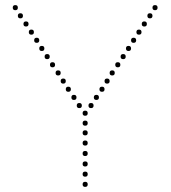

<svg xmlns="http://www.w3.org/2000/svg" viewBox="-20 -730 669 753"><path d="M314 -199Q304 -199 304 -209Q304 -219 314 -219Q324 -219 324 -209Q324 -199 314 -199ZM314 -159Q304 -159 304 -169Q304 -179 314 -179Q324 -179 324 -169Q324 -159 314 -159ZM314 -118Q304 -118 304 -128Q304 -138 314 -138Q324 -138 324 -128Q324 -118 314 -118ZM314 -77Q304 -77 304 -87Q304 -97 314 -97Q324 -97 324 -87Q324 -77 314 -77ZM314 -276Q304 -276 304 -286Q304 -296 314 -296Q324 -296 324 -286Q324 -276 314 -276ZM314 -237Q304 -237 304 -247Q304 -257 314 -257Q324 -257 324 -247Q324 -237 314 -237ZM314 -37Q304 -37 304 -47Q304 -57 314 -57Q324 -57 324 -47Q324 -37 314 -37ZM314 3Q304 3 304 -7Q304 -17 314 -17Q324 -17 324 -7Q324 3 314 3ZM40 -690Q30 -690 30 -700Q30 -710 40 -710Q50 -710 50 -700Q50 -690 40 -690ZM82 -626Q72 -626 72 -636Q72 -646 82 -646Q92 -646 92 -636Q92 -626 82 -626ZM103 -594Q93 -594 93 -604Q93 -614 103 -614Q113 -614 113 -604Q113 -594 103 -594ZM165 -498Q155 -498 155 -508Q155 -518 165 -518Q175 -518 175 -508Q175 -498 165 -498ZM186 -466Q176 -466 176 -476Q176 -486 186 -486Q196 -486 196 -476Q196 -466 186 -466ZM124 -562Q114 -562 114 -572Q114 -582 124 -582Q134 -582 134 -572Q134 -562 124 -562ZM144 -530Q134 -530 134 -540Q134 -550 144 -550Q154 -550 154 -540Q154 -530 144 -530ZM248 -370Q238 -370 238 -380Q238 -390 248 -390Q258 -390 258 -380Q258 -370 248 -370ZM270 -338Q260 -338 260 -348Q260 -358 270 -358Q280 -358 280 -348Q280 -338 270 -338ZM208 -434Q198 -434 198 -444Q198 -454 208 -454Q218 -454 218 -444Q218 -434 208 -434ZM228 -402Q218 -402 218 -412Q218 -422 228 -422Q238 -422 238 -412Q238 -402 228 -402ZM291 -306Q281 -306 281 -316Q281 -326 291 -326Q301 -326 301 -316Q301 -306 291 -306ZM60 -658Q50 -658 50 -668Q50 -678 60 -678Q70 -678 70 -668Q70 -658 60 -658ZM588 -690Q578 -690 578 -700Q578 -710 588 -710Q598 -710 598 -700Q598 -690 588 -690ZM546 -626Q536 -626 536 -636Q536 -646 546 -646Q556 -646 556 -636Q556 -626 546 -626ZM525 -594Q515 -594 515 -604Q515 -614 525 -614Q535 -614 535 -604Q535 -594 525 -594ZM463 -498Q453 -498 453 -508Q453 -518 463 -518Q473 -518 473 -508Q473 -498 463 -498ZM442 -466Q432 -466 432 -476Q432 -486 442 -486Q452 -486 452 -476Q452 -466 442 -466ZM504 -562Q494 -562 494 -572Q494 -582 504 -582Q514 -582 514 -572Q514 -562 504 -562ZM484 -530Q474 -530 474 -540Q474 -550 484 -550Q494 -550 494 -540Q494 -530 484 -530ZM380 -370Q370 -370 370 -380Q370 -390 380 -390Q390 -390 390 -380Q390 -370 380 -370ZM358 -338Q348 -338 348 -348Q348 -358 358 -358Q368 -358 368 -348Q368 -338 358 -338ZM420 -434Q410 -434 410 -444Q410 -454 420 -454Q430 -454 430 -444Q430 -434 420 -434ZM400 -402Q390 -402 390 -412Q390 -422 400 -422Q410 -422 410 -412Q410 -402 400 -402ZM337 -306Q327 -306 327 -316Q327 -326 337 -326Q347 -326 347 -316Q347 -306 337 -306ZM568 -658Q558 -658 558 -668Q558 -678 568 -678Q578 -678 578 -668Q578 -658 568 -658Z"/></svg>

Font: Raleway Dots
Style: Regular
Weight: 400
Designer: Matt McInerney, Pablo Impallari, Rodrigo Fuenzalida, Brenda Gallo
Foundry: Matt McInerney, Pablo Impallari, Rodrigo Fuenzalida, Brenda Gallo
Version: Version 1.000